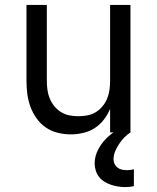

<svg xmlns="http://www.w3.org/2000/svg" viewBox="-20 -540 640 783"><path d="M268 8Q242 8 215.5 1.5Q189 -5 167 -20Q145 -35 129 -57.5Q113 -80 104 -105Q95 -130 91.5 -156.5Q88 -183 88 -210V-520H171V-210Q171 -192 173.5 -173.5Q176 -155 183 -138Q190 -121 202 -106.5Q214 -92 229.5 -82.5Q245 -73 263.5 -69.5Q282 -66 300 -66Q318 -66 336.5 -69.5Q355 -73 370.5 -82.5Q386 -92 398 -106.5Q410 -121 417 -138Q424 -155 426.5 -173.5Q429 -192 429 -210V-520H512V0H429V-96Q419 -72 403 -51.5Q387 -31 366 -17.5Q345 -4 319.5 2Q294 8 268 8ZM490 223Q476 223 461 220.5Q446 218 432.5 213.5Q419 209 406 201Q393 193 384 181.5Q375 170 370.5 155.5Q366 141 366 127Q366 98 379.5 71.5Q393 45 413.5 24.5Q434 4 459.5 -10.5Q485 -25 512 -35V0Q498 9 486.5 21Q475 33 465.5 47.5Q456 62 449.5 77.5Q443 93 443 110Q443 120 447.5 129Q452 138 460 144Q468 150 478 152Q488 154 498 154Q505 154 512.5 153Q520 152 526 150V219Q518 221 508.5 222Q499 223 490 223Z"/></svg>

Font: Iosevka Aile
Style: Regular
Weight: 400
Designer: Belleve Invis
Foundry: Belleve Invis
Version: Version 28.0.1; ttfautohint (v1.8.4)